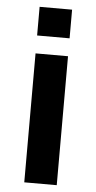

<svg xmlns="http://www.w3.org/2000/svg" viewBox="-53 -768 402 801"><g transform="rotate(5 148.0 -367.5)"><path d="M216 -615V-735H80V-615ZM216 0V-540H80V0Z"/></g></svg>

Font: Vela Sans ExtBd
Style: Regular
Weight: 800
Designer: Principal design: Mikhail Sharanda - project Manrope.
Design modification: Ravid Balaliev
Foundry: Mikhail Sharanda
Version: Version 1.001